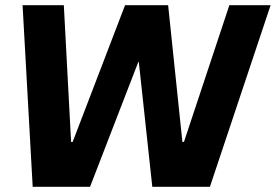

<svg xmlns="http://www.w3.org/2000/svg" viewBox="-20 -720 1063 740"><path d="M67 -700H226L254 -173H260L462 -700H628L683 -173H689L864 -700H1023L789 0H567L515 -481H513L327 0H106Z"/></svg>

Font: Pathway Extreme 8pt Thin 12pt
Style: Bold Italic
Weight: 700
Italic angle: -8°
Version: Version 1.001;gftools[0.9.26]